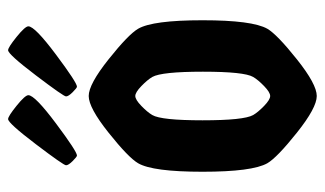

<svg xmlns="http://www.w3.org/2000/svg" viewBox="-184 -606 802 474"><g transform="rotate(-90 217.0 -369.0)"><path d="M264 -145Q277 -167 277 -269Q277 -371 264 -394Q257 -406 241.5 -421Q226 -436 217 -436Q208 -436 192.5 -421Q177 -406 170 -394Q157 -372 157 -270Q157 -168 170 -145Q177 -133 192.5 -118Q208 -103 217 -103Q226 -103 241.5 -118Q257 -133 264 -145ZM51 -110Q30 -147 30 -270Q30 -393 51 -429Q65 -453 126.5 -502Q188 -551 217 -551Q246 -551 307.5 -502Q369 -453 383 -429Q404 -393 404 -270Q404 -147 383 -110Q369 -86 307.5 -37Q246 12 217 12Q188 12 126.5 -37Q65 -86 51 -110ZM219 -700Q219 -684 149.5 -632Q80 -580 70 -580Q67 -580 56.5 -590.5Q46 -601 46 -607Q46 -613 98 -681.5Q150 -750 160 -750Q167 -750 193 -729Q219 -708 219 -700ZM389 -700Q389 -684 319.5 -632Q250 -580 240 -580Q237 -580 226.5 -590.5Q216 -601 216 -607Q216 -613 268 -681.5Q320 -750 330 -750Q337 -750 363 -729Q389 -708 389 -700Z"/></g></svg>

Font: Germania One
Style: Regular
Weight: 400
Designer: John Vargas Beltran
Foundry: John Vargas Beltran
Version: Version 1.001